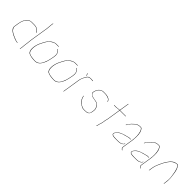

<svg xmlns="http://www.w3.org/2000/svg" viewBox="252 -1812 2990 2990"><g transform="rotate(45 1747.5 -317.0)"><path d="M283.7 -418H232.2C216 -418 208.6 -418.8 197.7 -414.5C141.3 -392.5 109 -334.5 97.2 -260L86.3 -191C82.9 -169.6 87.9 -159.2 96.4 -144.5C105.1 -129.5 116.1 -116.5 130.9 -107L152.7 -93C167.8 -83.3 173.7 -83.8 189.9 -75C205.2 -66.7 217.3 -62.5 233 -57C247.4 -52 267.7 -42 287.7 -42H294.7C296.7 -42 297.5 -41 297.2 -39C296.9 -37 295.7 -36 293.7 -36H286.7C281.4 -36 275.6 -36.7 269.5 -38C238.6 -44.7 213.3 -57.2 186.9 -69C171 -77.7 163.5 -77.1 148.9 -88L127.2 -102C102.7 -120.2 73.3 -147.3 80.3 -191L91.2 -260C100.6 -319.6 123.3 -371.3 160.9 -400C183.6 -417.3 197.6 -424 233.2 -424H284.7C294.5 -424 306.8 -421 315.7 -421C329.6 -419.2 346.8 -410.1 356.8 -403C369.9 -393.7 384.9 -382.9 392.4 -369L397 -360C397.8 -357.7 392.3 -352.7 391.5 -357L387 -366C383.9 -372 379.1 -377.7 372.7 -383C357.9 -395.1 337.4 -411.7 314.7 -415C304.4 -415 293.9 -418 283.7 -418ZM396.7 -74C398.8 -87.2 398.7 -99 401 -113.5L404.9 -138C409.1 -164.6 409 -189.7 413.4 -217L461.8 -523C463.7 -534.7 462.4 -539.5 464.6 -553C465.8 -571.8 465.9 -586.6 468.8 -605L474.5 -641C474.8 -643 476 -644 478 -644C480 -644 480.8 -643 480.5 -641L474.8 -605C472 -586.9 471.8 -571.4 470.6 -553C468.6 -540.5 469.6 -534.1 467.8 -523L419.4 -217C415 -189.7 415.1 -164.6 410.9 -138L407 -113.5C404.6 -98.7 404.8 -87 402.7 -74C401 -63.3 401.3 -52.7 399.7 -42L393.2 -1C392.8 1 391.7 2 389.7 2C387.7 2 386.8 1 387.2 -1L393.7 -42C395.5 -53.4 394.9 -62.4 396.7 -74Z M795.3 -450C795.6 -452 794.7 -453 792.7 -453H726.7C720.1 -453 712.8 -451.3 705 -448C688.1 -441.7 678 -438 662.7 -427.5C632.9 -407 598.6 -369.4 580.7 -333C572.2 -315.6 553.5 -280.9 546.3 -264C514.2 -188.8 499 -74.8 556.8 -49C589.7 -32.9 638.2 -26 687.6 -26C709 -26 725.3 -28.6 740.9 -37.5C790.4 -65.6 822.9 -131.3 837.6 -199.5C843.9 -228.7 849.5 -249.5 855 -284C860.5 -319 860.1 -330 854.3 -352C846.8 -380.3 828.9 -394.1 809.1 -411C806.9 -412.2 801.2 -407.4 805.3 -406C812.7 -399.7 819.4 -394 826.8 -387C851.4 -363.7 857.3 -336.4 849 -284C845.9 -264.7 842.9 -248.7 839.9 -236C834 -211.3 830.1 -189.1 822.5 -167C799.3 -100 767.8 -32 688.1 -32C679.4 -32 671.1 -32.3 663.2 -33C617.6 -36.9 564 -41.6 543.3 -68C519.8 -97.9 520.8 -150.3 534 -208.5C544.6 -254.9 567.3 -292.1 586.4 -331C607.7 -374.3 646.5 -415.4 686.7 -434C696.2 -438.4 712.3 -447 725.8 -447H791.8C793.8 -447 795 -448 795.3 -450Z M1212.3 -450C1212.6 -452 1211.7 -453 1209.7 -453H1143.7C1137.1 -453 1129.8 -451.3 1122 -448C1105.1 -441.7 1095 -438 1079.7 -427.5C1049.9 -407 1015.6 -369.4 997.7 -333C989.2 -315.6 970.5 -280.9 963.3 -264C931.2 -188.8 916 -74.8 973.8 -49C1006.7 -32.9 1055.2 -26 1104.6 -26C1126 -26 1142.3 -28.6 1157.9 -37.5C1207.4 -65.6 1239.9 -131.3 1254.6 -199.5C1260.9 -228.7 1266.5 -249.5 1272 -284C1277.5 -319 1277.1 -330 1271.3 -352C1263.8 -380.3 1245.9 -394.1 1226.1 -411C1223.9 -412.2 1218.2 -407.4 1222.3 -406C1229.7 -399.7 1236.4 -394 1243.8 -387C1268.4 -363.7 1274.3 -336.4 1266 -284C1262.9 -264.7 1259.9 -248.7 1256.9 -236C1251 -211.3 1247.1 -189.1 1239.5 -167C1216.3 -100 1184.8 -32 1105.1 -32C1096.4 -32 1088.1 -32.3 1080.2 -33C1034.6 -36.9 981 -41.6 960.3 -68C936.8 -97.9 937.8 -150.3 951 -208.5C961.6 -254.9 984.3 -292.1 1003.4 -331C1024.7 -374.3 1063.5 -415.4 1103.7 -434C1113.2 -438.4 1129.3 -447 1142.8 -447H1208.8C1210.8 -447 1212 -448 1212.3 -450Z M1420.9 -435C1419 -445.9 1416.7 -453.2 1412.3 -463L1407.9 -473C1405.9 -476.9 1400.5 -472.8 1401.4 -470L1406.9 -460C1411.4 -449.7 1412.8 -442.8 1415.6 -433C1416.3 -429 1421.6 -431 1420.9 -435ZM1338.3 -8C1340.3 -8 1341.4 -9 1341.7 -11L1388 -303C1393.1 -335.1 1405.7 -364 1419 -388.5C1435.4 -418.6 1450.6 -447 1491.8 -447H1506.8C1514.3 -447 1548.9 -442.3 1550.1 -446C1552.2 -452.3 1531.9 -452 1525.6 -452C1519.7 -452.7 1513.7 -453 1507.7 -453H1492.7C1488.1 -453 1482 -452.3 1474.4 -451C1445.1 -448.4 1425.4 -415.3 1413.8 -390.5C1401.6 -364.2 1387.3 -336.8 1382 -303L1335.7 -11C1335.4 -9 1336.3 -8 1338.3 -8Z M1940.8 -384 1936.4 -394C1933.4 -400 1929.9 -405.5 1926 -410.5C1907.9 -433.9 1865 -447 1821.8 -447H1779.8C1775.1 -447 1770.6 -446.5 1766.1 -445.5C1714.1 -433.9 1680.6 -388.8 1670.8 -327C1666.2 -298.2 1688.7 -286.7 1705.7 -276C1741.7 -253.4 1814.8 -261.9 1844.9 -233C1851.1 -227 1862.8 -213.9 1866.1 -205.5C1873.3 -186.6 1885.7 -162.2 1881.1 -133L1875.7 -99C1874.4 -91 1872.9 -83.7 1871.2 -77C1862.4 -44.2 1823.4 -36 1786.7 -36H1759.7C1755.7 -36 1751.6 -36.5 1747.4 -37.5C1719.9 -44.1 1692 -58.9 1673.4 -75C1646.7 -98.1 1621.1 -132.6 1614.2 -172L1613.8 -182C1613.2 -185.6 1606.9 -185.3 1607.7 -181L1609.1 -171C1609.4 -164.3 1610.9 -157.2 1613.7 -149.5C1627.5 -111.5 1654.2 -75.4 1689.9 -56C1708.6 -45.8 1731 -30 1758.8 -30H1785.8C1840.6 -30 1872.9 -43.8 1881.7 -99L1887.1 -133C1891.8 -163.2 1879.9 -188.8 1871.9 -208C1860.3 -233 1834.4 -253 1799.9 -258L1786.2 -260C1781.1 -261.3 1775.9 -262.3 1770.7 -263C1733.3 -267.8 1669.8 -282.5 1676.8 -327C1682.3 -361.6 1695.7 -392.5 1715.6 -411C1731.1 -425.4 1751.5 -441 1778.9 -441H1821.9C1854.1 -441 1888.8 -430 1908.8 -418.5C1919.8 -412.1 1925.1 -402.4 1930.9 -391L1935.3 -381C1937.3 -378.7 1943.3 -381.1 1940.8 -384Z M2115.4 -148 2107.2 -96C2102.7 -67.9 2090.9 -49.9 2086.3 -21C2086.3 -16.3 2085 -10.7 2082.6 -4L2079 6C2078.1 8 2078.5 9.2 2080.5 9.5C2082.4 9.8 2083.9 9 2084.9 7L2088.5 -3C2090.9 -9.7 2092.2 -16 2092.5 -22C2097 -50.6 2108.7 -67.3 2113.2 -96L2121.3 -147C2125.5 -165.9 2129.7 -175 2132.4 -192L2168.2 -418H2296.2C2298.2 -418 2299.4 -419 2299.7 -421C2300 -423 2299.2 -424 2297.2 -424H2169.2L2194.5 -584C2194.8 -586 2194 -587 2192 -587C2190 -587 2188.8 -586 2188.5 -584L2163.2 -424H2147.2C2130.2 -422.3 2112.7 -418 2097.2 -418H2049.2C2047.2 -418 2046 -417 2045.7 -415C2045.4 -413 2046.3 -412 2048.3 -412H2096.3C2100.3 -412 2105 -412.7 2110.6 -414C2121.5 -415.5 2134.2 -416.8 2146.2 -418H2162.2L2126.4 -192C2123.7 -174.8 2119.7 -166.9 2115.4 -148Z M2610.2 -222C2610.5 -224 2609.6 -225 2607.6 -225H2582.6C2575.3 -225 2569.3 -224.7 2564.5 -224C2544.4 -217.6 2516.4 -208.9 2494.5 -205C2458.6 -195.6 2420.9 -181 2394.8 -160C2386.6 -153.4 2363.2 -129 2357.8 -119C2350.4 -106.6 2346.3 -99.1 2350.5 -85C2358.3 -58.7 2401.1 -59 2438.3 -59H2493.3C2529.3 -59 2559.7 -68.1 2579.4 -88C2584.1 -92.7 2600.2 -111.9 2594.1 -114C2590 -115.4 2588.3 -109 2586.8 -106C2572.5 -76.9 2534 -65 2494.3 -65H2439.3C2411.4 -65 2383.2 -66.6 2364.9 -75C2358.7 -77.9 2351.8 -92.6 2355.2 -102C2361.9 -117.2 2365.8 -123.1 2379.2 -137C2395.8 -154.2 2398.9 -156.7 2417.8 -169C2446.7 -187.9 2484.2 -195.9 2520 -205.5L2546.2 -212.5C2562.3 -216.8 2564.2 -219 2581.7 -219H2606.7C2608.7 -219 2609.8 -220 2610.2 -222ZM2398.8 -327 2404.7 -339C2413.1 -356.2 2420.4 -364.7 2432.4 -378.5L2447.7 -396C2452.5 -400.7 2457.5 -405.3 2462.9 -410C2478.5 -423.5 2494.1 -441.9 2514.3 -450L2529.2 -456C2533.5 -458 2538.4 -459.3 2543.9 -460C2556.7 -461.4 2566.9 -464.3 2581.3 -463C2588 -463 2593.6 -460.7 2598.2 -456C2608.3 -445.7 2617.9 -430.8 2622.7 -415C2638.5 -362.9 2642.3 -298.4 2630.3 -223L2604 -57C2600.7 -36 2607 -24.7 2619.2 -14L2630 -6C2633.3 -3.5 2637.2 -8.6 2634.6 -10L2623 -19C2612.5 -27.6 2607.2 -39.3 2610 -57L2636.3 -223C2637.7 -231.7 2638.8 -241 2639.8 -251C2646.4 -323.3 2646.1 -398 2617 -442C2608.9 -454.3 2602.2 -469 2582.3 -469C2574.4 -469.7 2567.3 -469.3 2561.1 -468L2544.8 -466C2532 -464.6 2523.3 -459.9 2512.2 -456C2500.8 -450 2485.7 -439.3 2476.1 -430C2465.7 -418.9 2453.6 -410.6 2443.8 -399.5C2427.8 -381.6 2411.8 -363.2 2399 -341L2393.1 -329C2391.1 -325 2396.8 -323 2398.8 -327Z M3010.2 -222C3010.5 -224 3009.6 -225 3007.6 -225H2982.6C2975.3 -225 2969.3 -224.7 2964.5 -224C2944.4 -217.6 2916.4 -208.9 2894.5 -205C2858.6 -195.6 2820.9 -181 2794.8 -160C2786.6 -153.4 2763.2 -129 2757.8 -119C2750.4 -106.6 2746.3 -99.1 2750.5 -85C2758.3 -58.7 2801.1 -59 2838.3 -59H2893.3C2929.3 -59 2959.7 -68.1 2979.4 -88C2984.1 -92.7 3000.2 -111.9 2994.1 -114C2990 -115.4 2988.3 -109 2986.8 -106C2972.5 -76.9 2934 -65 2894.3 -65H2839.3C2811.4 -65 2783.2 -66.6 2764.9 -75C2758.7 -77.9 2751.8 -92.6 2755.2 -102C2761.9 -117.2 2765.8 -123.1 2779.2 -137C2795.8 -154.2 2798.9 -156.7 2817.8 -169C2846.7 -187.9 2884.2 -195.9 2920 -205.5L2946.2 -212.5C2962.3 -216.8 2964.2 -219 2981.7 -219H3006.7C3008.7 -219 3009.8 -220 3010.2 -222ZM2798.8 -327 2804.7 -339C2813.1 -356.2 2820.4 -364.7 2832.4 -378.5L2847.7 -396C2852.5 -400.7 2857.5 -405.3 2862.9 -410C2878.5 -423.5 2894.1 -441.9 2914.3 -450L2929.2 -456C2933.5 -458 2938.4 -459.3 2943.9 -460C2956.7 -461.4 2966.9 -464.3 2981.3 -463C2988 -463 2993.6 -460.7 2998.2 -456C3008.3 -445.7 3017.9 -430.8 3022.7 -415C3038.5 -362.9 3042.3 -298.4 3030.3 -223L3004 -57C3000.7 -36 3007 -24.7 3019.2 -14L3030 -6C3033.3 -3.5 3037.2 -8.6 3034.6 -10L3023 -19C3012.5 -27.6 3007.2 -39.3 3010 -57L3036.3 -223C3037.7 -231.7 3038.8 -241 3039.8 -251C3046.4 -323.3 3046.1 -398 3017 -442C3008.9 -454.3 3002.2 -469 2982.3 -469C2974.4 -469.7 2967.3 -469.3 2961.1 -468L2944.8 -466C2932 -464.6 2923.3 -459.9 2912.2 -456C2900.8 -450 2885.7 -439.3 2876.1 -430C2865.7 -418.9 2853.6 -410.6 2843.8 -399.5C2827.8 -381.6 2811.8 -363.2 2799 -341L2793.1 -329C2791.1 -325 2796.8 -323 2798.8 -327Z M3148.8 -81C3150.8 -81 3152 -82 3152.3 -84L3162.1 -146C3166.9 -176.1 3176.7 -205.9 3187.4 -230L3202.5 -262C3211 -283.5 3221.4 -307.2 3232.5 -325C3241.9 -339.3 3254.1 -361.3 3263.8 -374.5C3294.3 -415.9 3325 -447.9 3383.2 -456C3399.9 -458.3 3402 -453.9 3411.2 -443C3447.7 -399.6 3454.2 -317.6 3464.8 -251.5C3470 -219.6 3466.5 -167.1 3460 -126L3456 -101C3455.7 -99 3456.5 -98 3458.5 -98C3460.5 -98 3461.7 -99 3462 -101L3466 -126C3478.3 -203.9 3470.7 -252.4 3462.1 -310C3456.2 -363.5 3444.4 -414.2 3416 -448C3406.4 -459.4 3401.4 -466.4 3383.2 -462C3371.6 -460.4 3359.9 -458.4 3349.7 -455.5C3328.6 -449.6 3300.6 -427.5 3287.4 -413C3272.1 -393.4 3256.7 -377.3 3243.1 -354C3232.6 -333.6 3220.9 -319.9 3211.6 -297.5C3191.4 -248.9 3165.7 -206.2 3156.1 -146L3146.3 -84C3146 -82 3146.8 -81 3148.8 -81Z"/></g></svg>

Font: Proton
Style: HlIt
Weight: 500
Version: Version 1.017